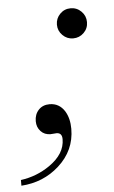

<svg xmlns="http://www.w3.org/2000/svg" viewBox="-102 -447 388 655"><g transform="rotate(-5 92.5 -120.0)"><path d="M113.3 -361.8Q113.3 -383.3 128.2 -398.4Q143.1 -413.6 164.6 -413.6Q186 -413.6 201.2 -398.4Q216.3 -383.3 216.3 -361.8Q216.3 -340.3 201.2 -325.4Q186 -310.5 164.6 -310.5Q143.6 -310.5 128.4 -325.7Q113.3 -340.8 113.3 -361.8ZM-55.2 174.8V155.3Q-0.5 147.9 44.4 116.7Q98.6 79.1 98.6 28.8Q98.6 6.8 79.6 6.8Q76.2 6.8 69.3 7.6Q62.5 8.3 59.1 8.3Q38.6 8.3 25.6 -5.6Q12.7 -19.5 12.7 -40Q12.7 -63.5 26.9 -78.6Q41 -93.8 64.5 -93.8Q97.7 -93.8 116.2 -64.5Q131.3 -39.6 131.3 -3.9Q131.3 70.3 74.2 121.6Q20.5 169.9 -55.2 174.8Z"/></g></svg>

Font: Atsinvsda
Style: Italic
Weight: 400
Italic angle: -12°
Designer: Al Webster
Foundry: Al Webster and Michael Everson
Version: Version 2.000